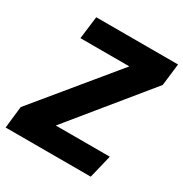

<svg xmlns="http://www.w3.org/2000/svg" viewBox="-182 -819 903 945"><g transform="rotate(30 270.0 -346.5)"><path d="M189 -132H496L464 0H-20L-6 -124L357 -565H79L95 -693H560L545 -568Z"/></g></svg>

Font: Szlgxwxxxixliatcpuztgldltzi
Style: Regular
Weight: 700
Italic angle: -8°
Designer: Carrois Corporate & Edenspiekermann
Foundry: Carrois Corporate GbR & Edenspiekermann AG
Version: Version 2.001